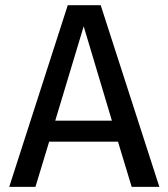

<svg xmlns="http://www.w3.org/2000/svg" viewBox="-20 -727 655 747"><path d="M439 -175.9H171.3L117.9 0H15.9L243.6 -706.7H371.8L600 0H492.3ZM194.9 -257.4H415.4L305.6 -624.6Z"/></svg>

Font: Fira Code Retina
Style: Regular
Weight: 450
Monospace: yes
Designer: Carrois Corporate, Edenspiekermann AG, Nikita Prokopov
Foundry: Carrois Corporate, Edenspiekermann AG, Nikita Prokopov
Version: Version 6.002